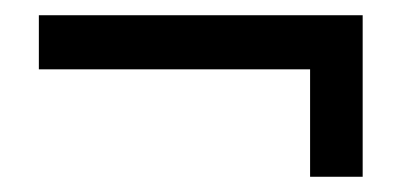

<svg xmlns="http://www.w3.org/2000/svg" viewBox="-20 -274 527 252"><path d="M387 -42V-183H31V-254H456V-42Z"/></svg>

Font: GFS Artemisia
Style: Bold Italic
Weight: 700
Italic angle: -12°
Designer: Designed by Takis Katsoulidis and George D. Matthiopoulos.
Foundry: Designed by Takis Katsoulidis and George D. Matthiopoulos.
Version: Version 1.0